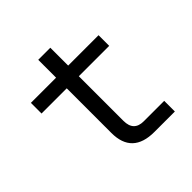

<svg xmlns="http://www.w3.org/2000/svg" viewBox="-172 -799 943 943"><g transform="rotate(-45 300.0 -327.0)"><path d="M378 0Q225 0 225 -146V-456H50V-530H225V-654H309V-530H520V-456H309V-146Q309 -74 378 -74H520V0Z"/></g></svg>

Font: Geist Mono
Style: Regular
Weight: 400
Monospace: yes
Designer: Basement.studio, Andrés Briganti, Mateo Zaragoza
Foundry: Basement.studio, Vercel, Andrés Briganti, Guido Ferreyra, Mateo Zaragoza
Version: Version 1.500; ttfautohint (v1.8.4.7-5d5b)